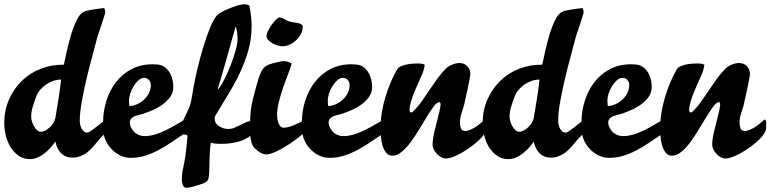

<svg xmlns="http://www.w3.org/2000/svg" viewBox="-25 -746 3632 905"><path d="M466 -708Q471 -698 471 -689Q471 -684 465.5 -667Q460 -650 453.5 -630Q447 -610 440.5 -591.5Q434 -573 432 -564Q422 -525 408 -473.5Q394 -422 381.5 -368.5Q369 -315 360 -264.5Q351 -214 351 -176Q351 -168 353 -158.5Q355 -149 359 -141Q363 -133 369.5 -127Q376 -121 385 -121Q392 -121 403 -128.5Q414 -136 426 -145.5Q438 -155 450 -164.5Q462 -174 470 -178Q478 -177 479 -165.5Q480 -154 480 -142Q480 -131 477 -126Q474 -121 466 -113Q445 -93 424.5 -67Q404 -41 381 -24Q367 -15 351 -9Q335 -3 318 -3Q298 -3 284 -9.5Q270 -16 260.5 -26.5Q251 -37 245 -50.5Q239 -64 236 -79Q226 -64 213 -49.5Q200 -35 184.5 -23Q169 -11 152 -3.5Q135 4 116 4Q85 4 62 -12.5Q39 -29 24 -54Q9 -79 2 -109Q-5 -139 -5 -165Q-5 -226 17.5 -277Q40 -328 78 -365Q116 -402 167.5 -422Q219 -442 276 -441Q281 -465 289.5 -503.5Q298 -542 309.5 -580.5Q321 -619 336 -650Q351 -681 369 -690Q377 -694 389.5 -696.5Q402 -699 416 -701.5Q430 -704 443.5 -705.5Q457 -707 466 -708ZM122 -194Q122 -186 125.5 -174Q129 -162 135 -151Q141 -140 149.5 -132.5Q158 -125 168 -125Q178 -125 189 -131Q200 -137 210 -146.5Q220 -156 227 -167.5Q234 -179 236 -190Q245 -244 251.5 -285Q258 -326 263 -371Q245 -371 227 -365Q209 -359 193.5 -348.5Q178 -338 165.5 -324Q153 -310 147 -294Q138 -271 130 -245.5Q122 -220 122 -194Z M695 -443Q703 -443 715 -442Q727 -441 733 -439Q748 -434 759.5 -423Q771 -412 778 -398Q785 -384 788.5 -368Q792 -352 792 -337Q792 -310 777.5 -289.5Q763 -269 741.5 -253.5Q720 -238 694.5 -227Q669 -216 648 -209Q641 -207 632 -205Q623 -203 614.5 -200Q606 -197 599 -192Q592 -187 589 -180Q587 -174 587 -169Q587 -155 595 -141Q603 -127 613 -119Q636 -102 666 -104.5Q696 -107 727.5 -119.5Q759 -132 789.5 -149.5Q820 -167 844 -181Q853 -181 853.5 -172Q854 -163 854 -154Q854 -140 851 -129.5Q848 -119 836 -111Q806 -91 777 -71.5Q748 -52 718 -36.5Q688 -21 657 -11.5Q626 -2 591 -2Q567 -2 545.5 -11.5Q524 -21 506.5 -37.5Q489 -54 477.5 -75Q466 -96 463 -120Q461 -132 461 -144.5Q461 -157 461 -170Q461 -222 476.5 -271Q492 -320 521.5 -358.5Q551 -397 594.5 -420Q638 -443 695 -443ZM583 -273Q583 -266 583.5 -259.5Q584 -253 585 -246Q604 -247 622.5 -255.5Q641 -264 655 -277.5Q669 -291 677.5 -308.5Q686 -326 686 -345Q686 -359 677 -369Q668 -379 654 -379Q640 -379 627 -367Q614 -355 604 -338.5Q594 -322 588.5 -304Q583 -286 583 -273Z M1127 -726Q1139 -726 1150 -720Q1161 -670 1161 -623Q1161 -563 1145.5 -508.5Q1130 -454 1106 -403Q1082 -352 1052.5 -304Q1023 -256 995 -209Q991 -203 989 -199Q987 -195 987 -187Q987 -164 1008 -151Q1029 -138 1050 -138Q1067 -138 1080.5 -144Q1094 -150 1107 -156.5Q1120 -163 1133 -169Q1146 -175 1163 -175Q1165 -167 1166.5 -158Q1168 -149 1168 -140Q1168 -113 1143.5 -97.5Q1119 -82 1086 -75Q1053 -68 1019.5 -68Q986 -68 969 -73Q966 -58 964.5 -35.5Q963 -13 962.5 11Q962 35 961.5 57.5Q961 80 958 94Q955 108 942 114.5Q929 121 917 124Q901 128 884.5 133.5Q868 139 851 139Q846 139 842 134.5Q838 130 836 124Q834 118 833 112Q832 106 832 102Q832 75 838.5 45Q845 15 849 -12Q852 -33 854 -53.5Q856 -74 858 -95Q858 -97 858.5 -99Q859 -101 859 -103Q859 -110 852 -110.5Q845 -111 838.5 -113Q832 -115 828.5 -123.5Q825 -132 831 -156Q834 -168 843 -188.5Q852 -209 858 -220Q872 -246 877.5 -278Q883 -310 888 -339Q894 -373 906 -423.5Q918 -474 933 -523.5Q948 -573 965 -615Q982 -657 999 -675Q1006 -682 1023 -691Q1040 -700 1060 -708Q1080 -716 1098.5 -721Q1117 -726 1127 -726ZM1080 -601Q1054 -508 1038.5 -453.5Q1023 -399 1014.5 -370.5Q1006 -342 1003.5 -333.5Q1001 -325 1001 -322Q1015 -338 1031.5 -370Q1048 -402 1062 -438Q1076 -474 1085.5 -508.5Q1095 -543 1095 -564Q1095 -573 1093 -592Q1091 -611 1085 -621Z M1291 -664Q1307 -662 1320.5 -653.5Q1334 -645 1350 -642Q1355 -641 1363.5 -640Q1372 -639 1380.5 -637Q1389 -635 1395.5 -631Q1402 -627 1402 -620Q1402 -603 1393.5 -586.5Q1385 -570 1371.5 -557Q1358 -544 1341 -536Q1324 -528 1307 -528Q1298 -528 1285 -531.5Q1272 -535 1260 -541.5Q1248 -548 1239.5 -557Q1231 -566 1231 -577Q1231 -585 1237.5 -598.5Q1244 -612 1253 -625.5Q1262 -639 1272.5 -650Q1283 -661 1291 -664ZM1350 -446Q1342 -420 1330 -389Q1318 -358 1307 -325.5Q1296 -293 1288.5 -261.5Q1281 -230 1281 -203Q1281 -195 1282.5 -185Q1284 -175 1287.5 -166Q1291 -157 1297 -150.5Q1303 -144 1313 -144Q1322 -144 1335.5 -147.5Q1349 -151 1363 -157Q1377 -163 1389.5 -169.5Q1402 -176 1409 -182Q1414 -171 1414.5 -163.5Q1415 -156 1415 -144Q1415 -134 1412 -128Q1409 -122 1402 -115Q1390 -104 1368 -87.5Q1346 -71 1320.5 -55.5Q1295 -40 1270.5 -29Q1246 -18 1230 -18Q1215 -18 1199 -28.5Q1183 -39 1173 -50Q1164 -61 1160 -76Q1156 -91 1154.5 -107.5Q1153 -124 1153.5 -140.5Q1154 -157 1154 -170Q1154 -224 1165.5 -272Q1177 -320 1192 -371Q1197 -390 1208.5 -412Q1220 -434 1243 -442Q1270 -451 1298 -456.5Q1326 -462 1350 -446Z M1632 -443Q1640 -443 1652 -442Q1664 -441 1670 -439Q1685 -434 1696.5 -423Q1708 -412 1715 -398Q1722 -384 1725.5 -368Q1729 -352 1729 -337Q1729 -310 1714.5 -289.5Q1700 -269 1678.5 -253.5Q1657 -238 1631.5 -227Q1606 -216 1585 -209Q1578 -207 1569 -205Q1560 -203 1551.5 -200Q1543 -197 1536 -192Q1529 -187 1526 -180Q1524 -174 1524 -169Q1524 -155 1532 -141Q1540 -127 1550 -119Q1573 -102 1603 -104.5Q1633 -107 1664.5 -119.5Q1696 -132 1726.5 -149.5Q1757 -167 1781 -181Q1790 -181 1790.5 -172Q1791 -163 1791 -154Q1791 -140 1788 -129.5Q1785 -119 1773 -111Q1743 -91 1714 -71.5Q1685 -52 1655 -36.5Q1625 -21 1594 -11.5Q1563 -2 1528 -2Q1504 -2 1482.5 -11.5Q1461 -21 1443.5 -37.5Q1426 -54 1414.5 -75Q1403 -96 1400 -120Q1398 -132 1398 -144.5Q1398 -157 1398 -170Q1398 -222 1413.5 -271Q1429 -320 1458.5 -358.5Q1488 -397 1531.5 -420Q1575 -443 1632 -443ZM1520 -273Q1520 -266 1520.5 -259.5Q1521 -253 1522 -246Q1541 -247 1559.5 -255.5Q1578 -264 1592 -277.5Q1606 -291 1614.5 -308.5Q1623 -326 1623 -345Q1623 -359 1614 -369Q1605 -379 1591 -379Q1577 -379 1564 -367Q1551 -355 1541 -338.5Q1531 -322 1525.5 -304Q1520 -286 1520 -273Z M1945 -447Q1953 -447 1961 -446Q1969 -445 1977 -441Q1974 -418 1965.5 -397.5Q1957 -377 1947 -356Q1940 -340 1929.5 -315.5Q1919 -291 1912.5 -268Q1906 -245 1905.5 -229.5Q1905 -214 1917 -216Q1941 -238 1960 -264.5Q1979 -291 1997.5 -319Q2016 -347 2035 -373.5Q2054 -400 2077 -423Q2088 -434 2106.5 -441.5Q2125 -449 2140 -449Q2163 -449 2177.5 -434Q2192 -419 2192 -396Q2192 -392 2188 -370.5Q2184 -349 2178.5 -324Q2173 -299 2168 -276.5Q2163 -254 2162 -249Q2156 -229 2149.5 -209Q2143 -189 2143 -169Q2143 -149 2151 -134Q2163 -126 2178.5 -130Q2194 -134 2210 -143.5Q2226 -153 2239.5 -164.5Q2253 -176 2261 -183Q2269 -179 2268.5 -165.5Q2268 -152 2268 -141Q2268 -134 2264.5 -127Q2261 -120 2258 -115Q2248 -99 2225.5 -79Q2203 -59 2176 -41Q2149 -23 2122 -11Q2095 1 2076 1Q2065 1 2054 -5Q2043 -11 2034 -21Q2025 -31 2019.5 -42Q2014 -53 2014 -64Q2014 -89 2022.5 -125Q2031 -161 2039.5 -193Q2048 -225 2051 -246Q2054 -267 2043 -264Q2032 -262 2018 -242.5Q2004 -223 1986.5 -195Q1969 -167 1950 -135Q1931 -103 1910.5 -75.5Q1890 -48 1868 -30Q1846 -12 1825 -12Q1805 -12 1793.5 -28Q1782 -44 1776.5 -65.5Q1771 -87 1770 -110Q1769 -133 1769 -148Q1769 -181 1775 -217Q1781 -253 1791.5 -288Q1802 -323 1816 -356.5Q1830 -390 1847 -419Q1852 -428 1864.5 -433.5Q1877 -439 1891.5 -442Q1906 -445 1920.5 -446Q1935 -447 1945 -447Z M2721 -708Q2726 -698 2726 -689Q2726 -684 2720.5 -667Q2715 -650 2708.5 -630Q2702 -610 2695.5 -591.5Q2689 -573 2687 -564Q2677 -525 2663 -473.5Q2649 -422 2636.5 -368.5Q2624 -315 2615 -264.5Q2606 -214 2606 -176Q2606 -168 2608 -158.5Q2610 -149 2614 -141Q2618 -133 2624.5 -127Q2631 -121 2640 -121Q2647 -121 2658 -128.5Q2669 -136 2681 -145.5Q2693 -155 2705 -164.5Q2717 -174 2725 -178Q2733 -177 2734 -165.5Q2735 -154 2735 -142Q2735 -131 2732 -126Q2729 -121 2721 -113Q2700 -93 2679.5 -67Q2659 -41 2636 -24Q2622 -15 2606 -9Q2590 -3 2573 -3Q2553 -3 2539 -9.5Q2525 -16 2515.5 -26.5Q2506 -37 2500 -50.5Q2494 -64 2491 -79Q2481 -64 2468 -49.5Q2455 -35 2439.5 -23Q2424 -11 2407 -3.5Q2390 4 2371 4Q2340 4 2317 -12.5Q2294 -29 2279 -54Q2264 -79 2257 -109Q2250 -139 2250 -165Q2250 -226 2272.5 -277Q2295 -328 2333 -365Q2371 -402 2422.5 -422Q2474 -442 2531 -441Q2536 -465 2544.5 -503.5Q2553 -542 2564.5 -580.5Q2576 -619 2591 -650Q2606 -681 2624 -690Q2632 -694 2644.5 -696.5Q2657 -699 2671 -701.5Q2685 -704 2698.5 -705.5Q2712 -707 2721 -708ZM2377 -194Q2377 -186 2380.5 -174Q2384 -162 2390 -151Q2396 -140 2404.5 -132.5Q2413 -125 2423 -125Q2433 -125 2444 -131Q2455 -137 2465 -146.5Q2475 -156 2482 -167.5Q2489 -179 2491 -190Q2500 -244 2506.5 -285Q2513 -326 2518 -371Q2500 -371 2482 -365Q2464 -359 2448.5 -348.5Q2433 -338 2420.5 -324Q2408 -310 2402 -294Q2393 -271 2385 -245.5Q2377 -220 2377 -194Z M2950 -443Q2958 -443 2970 -442Q2982 -441 2988 -439Q3003 -434 3014.5 -423Q3026 -412 3033 -398Q3040 -384 3043.5 -368Q3047 -352 3047 -337Q3047 -310 3032.5 -289.5Q3018 -269 2996.5 -253.5Q2975 -238 2949.5 -227Q2924 -216 2903 -209Q2896 -207 2887 -205Q2878 -203 2869.5 -200Q2861 -197 2854 -192Q2847 -187 2844 -180Q2842 -174 2842 -169Q2842 -155 2850 -141Q2858 -127 2868 -119Q2891 -102 2921 -104.5Q2951 -107 2982.5 -119.5Q3014 -132 3044.5 -149.5Q3075 -167 3099 -181Q3108 -181 3108.5 -172Q3109 -163 3109 -154Q3109 -140 3106 -129.5Q3103 -119 3091 -111Q3061 -91 3032 -71.5Q3003 -52 2973 -36.5Q2943 -21 2912 -11.5Q2881 -2 2846 -2Q2822 -2 2800.5 -11.5Q2779 -21 2761.5 -37.5Q2744 -54 2732.5 -75Q2721 -96 2718 -120Q2716 -132 2716 -144.5Q2716 -157 2716 -170Q2716 -222 2731.5 -271Q2747 -320 2776.5 -358.5Q2806 -397 2849.5 -420Q2893 -443 2950 -443ZM2838 -273Q2838 -266 2838.5 -259.5Q2839 -253 2840 -246Q2859 -247 2877.5 -255.5Q2896 -264 2910 -277.5Q2924 -291 2932.5 -308.5Q2941 -326 2941 -345Q2941 -359 2932 -369Q2923 -379 2909 -379Q2895 -379 2882 -367Q2869 -355 2859 -338.5Q2849 -322 2843.5 -304Q2838 -286 2838 -273Z M3263 -447Q3271 -447 3279 -446Q3287 -445 3295 -441Q3292 -418 3283.5 -397.5Q3275 -377 3265 -356Q3258 -340 3247.5 -315.5Q3237 -291 3230.5 -268Q3224 -245 3223.5 -229.5Q3223 -214 3235 -216Q3259 -238 3278 -264.5Q3297 -291 3315.5 -319Q3334 -347 3353 -373.5Q3372 -400 3395 -423Q3406 -434 3424.5 -441.5Q3443 -449 3458 -449Q3481 -449 3495.5 -434Q3510 -419 3510 -396Q3510 -392 3506 -370.5Q3502 -349 3496.5 -324Q3491 -299 3486 -276.5Q3481 -254 3480 -249Q3474 -229 3467.5 -209Q3461 -189 3461 -169Q3461 -149 3469 -134Q3481 -126 3496.5 -130Q3512 -134 3528 -143.5Q3544 -153 3557.5 -164.5Q3571 -176 3579 -183Q3587 -179 3586.5 -165.5Q3586 -152 3586 -141Q3586 -134 3582.5 -127Q3579 -120 3576 -115Q3566 -99 3543.5 -79Q3521 -59 3494 -41Q3467 -23 3440 -11Q3413 1 3394 1Q3383 1 3372 -5Q3361 -11 3352 -21Q3343 -31 3337.5 -42Q3332 -53 3332 -64Q3332 -89 3340.5 -125Q3349 -161 3357.5 -193Q3366 -225 3369 -246Q3372 -267 3361 -264Q3350 -262 3336 -242.5Q3322 -223 3304.5 -195Q3287 -167 3268 -135Q3249 -103 3228.5 -75.5Q3208 -48 3186 -30Q3164 -12 3143 -12Q3123 -12 3111.5 -28Q3100 -44 3094.5 -65.5Q3089 -87 3088 -110Q3087 -133 3087 -148Q3087 -181 3093 -217Q3099 -253 3109.5 -288Q3120 -323 3134 -356.5Q3148 -390 3165 -419Q3170 -428 3182.5 -433.5Q3195 -439 3209.5 -442Q3224 -445 3238.5 -446Q3253 -447 3263 -447Z"/></svg>

Font: Praegefest
Style: Regular
Weight: 600
Designer: Peter Wiegel nach alter Vorlage
Foundry: Peter Wiegel
Version: Version 1.000